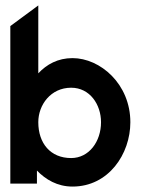

<svg xmlns="http://www.w3.org/2000/svg" viewBox="-20 -676 519 707"><path d="M116 0V-48C148 -15 191 11 247 11C380 11 460 -109 460 -226C460 -367 349 -462 247 -462C193 -462 152 -439 121 -406V-656L18 -580V0ZM242 -353C311 -353 352 -291 352 -226C352 -155 308 -94 242 -94C166 -94 121 -148 121 -226C121 -290 167 -353 242 -353Z"/></svg>

Font: Charger Pro
Style: BlkNar
Weight: 900
Designer: Jasper
Foundry: Cannot Into Space Fonts
Version: Version 1.09